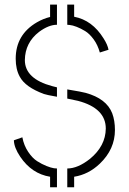

<svg xmlns="http://www.w3.org/2000/svg" viewBox="-20 -752 549 818"><path d="M39.1 -154.3 75.2 -167Q82 -131.8 100.1 -105Q118.2 -78.1 138.2 -65.4Q158.2 -52.7 177.7 -44.9Q197.3 -37.1 210 -35.2L222.7 -34.2V45.9H193.4V1Q115.2 -11.7 66.4 -84Q40 -123 39.1 -154.3ZM46.9 -502Q46.9 -604.5 137.7 -657.2Q165 -672.9 193.4 -679.7V-732.4H222.7V-646.5Q187.5 -646.5 146.5 -616.2Q86.9 -570.3 85.9 -496.1Q85.9 -416 203.1 -384.8Q212.9 -381.8 222.7 -379.9V-339.8Q177.7 -347.7 167 -351.6Q87.9 -380.9 64.5 -424.8Q46.9 -456.1 46.9 -502ZM266.6 45.9V-34.2Q311.5 -34.2 363.3 -75.2Q429.7 -129.9 430.7 -204.1Q430.7 -291 312.5 -322.3Q292 -327.1 266.6 -332V-371.1Q331.1 -360.4 344.7 -356.4Q433.6 -332 458 -269.5Q469.7 -238.3 469.7 -198.2Q469.7 -116.2 405.3 -54.7Q357.4 -8.8 295.9 1V45.9ZM266.6 -646.5V-732.4H295.9V-680.7Q373 -666 420.9 -588.9Q438.5 -561.5 442.4 -540L405.3 -528.3Q396.5 -560.5 378.9 -584.5Q361.3 -608.4 342.8 -619.6Q324.2 -630.9 306.6 -637.7Q289.1 -644.5 277.3 -645.5Z"/></svg>

Font: Post No Bills Colombo
Style: Light
Weight: 400
Designer: Kosala Senevirathne, Siva Puranthara, Lasantha Premarathna, Tharique Azeez
Foundry: Mooniak
Version: Version 1.220 ; ttfautohint (v1.5)